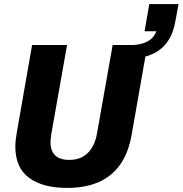

<svg xmlns="http://www.w3.org/2000/svg" viewBox="-20 -907 893 939"><path d="M308 12Q189 12 122 -37.5Q55 -87 55 -190Q55 -206 57 -223Q59 -240 62 -258L137 -687H308L231 -252Q230 -242 228.5 -231.5Q227 -221 227 -211Q227 -170 249.5 -147.5Q272 -125 319 -125Q375 -125 409 -158.5Q443 -192 454 -252L531 -687H701L624 -249Q608 -158 566.5 -100.5Q525 -43 460.5 -15.5Q396 12 308 12ZM621 -619 633 -687Q674 -689 703.5 -705.5Q733 -722 745 -754H687L710 -887H853L838 -805Q828 -745 800.5 -705Q773 -665 728.5 -644Q684 -623 621 -619Z"/></svg>

Font: Archivo SemiCondensed ExtraBold
Style: Italic
Weight: 800
Width: 4
Italic angle: -10°
Designer: Hector Gatti
Foundry: Omnibus-Type
Version: Version 2.001